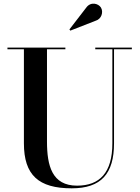

<svg xmlns="http://www.w3.org/2000/svg" viewBox="-20 -1009 759 1044"><path d="M499.5 -896C532 -905 544 -944 528.5 -968.5C514.5 -990.5 472.5 -1001.5 448.5 -967L357.5 -849L362.5 -842.5ZM20.5 -750V-741H110V-230C110 -57 189.5 15 370 15C530.5 15 600 -65 600 -230V-741H697V-750H498V-741H591V-230C591 -69.5 521.5 0.5 399 0.5C262.5 0.5 235.5 -108 235.5 -240V-741H335.5V-750Z"/></svg>

Font: Bodoni* 24pt Medium
Style: Regular
Weight: 500
Version: Version 2.3